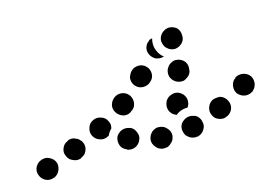

<svg xmlns="http://www.w3.org/2000/svg" viewBox="-80 -361 693 484"><g transform="rotate(-15 266.0 -118.5)"><path d="M27 -9Q23 -20 12 -25Q2 -30 -9 -26Q-20 -22 -25 -12Q-30 -2 -26 9Q-22 20 -12 25Q-2 30 9 26H10Q20 22 25 12Q30 1 27 -9ZM316 19Q320 16 323 11Q325 6 326 1Q327 -11 319 -19Q312 -28 300 -29Q294 -30 289 -28Q284 -26 280 -23Q276 -19 273 -14Q271 -9 270 -4Q269 7 277 16Q284 25 295 26H296Q301 26 307 25Q312 23 316 19ZM408 -14Q407 -20 404 -24Q401 -29 396 -32Q391 -34 386 -35Q381 -36 375 -35Q364 -32 357 -23Q351 -13 354 -2Q355 3 358 8Q362 12 366 15Q371 18 376 19Q382 20 387 19H388Q399 16 405 6Q411 -3 408 -14ZM227 5Q232 3 236 -1Q240 -5 242 -10Q247 -20 242 -31Q238 -42 228 -46H227Q222 -48 216 -48Q211 -48 206 -46Q201 -44 197 -40Q193 -37 191 -32Q187 -21 191 -10Q195 0 206 4V5Q211 7 217 7Q222 7 227 5ZM104 -41Q102 -46 98 -49Q95 -53 89 -55Q84 -58 79 -58Q73 -58 68 -56V-55Q57 -51 53 -41Q48 -30 53 -20Q57 -9 68 -5Q78 0 89 -4V-5Q100 -9 104 -19Q109 -30 104 -41ZM485 -47Q483 -52 479 -56Q475 -60 470 -62Q465 -64 459 -63Q454 -63 449 -61H448Q438 -56 434 -45Q430 -34 435 -24Q437 -19 441 -15Q445 -12 450 -10Q455 -8 461 -8Q466 -8 471 -11H472Q482 -16 486 -26Q490 -37 485 -47ZM168 -40 167 -39Q157 -34 146 -38Q135 -42 130 -52Q125 -62 129 -73Q132 -84 143 -89Q153 -94 164 -90Q175 -87 180 -76Q182 -72 183 -67Q183 -62 182 -57Q181 -57 181 -56Q174 -49 171 -41Q170 -41 169 -40Q168 -40 168 -40ZM334 -86V-87Q340 -97 350 -100Q361 -104 371 -99Q376 -96 380 -92Q383 -88 385 -83Q387 -77 386 -72Q386 -66 383 -62V-61Q383 -60 382 -60Q382 -59 381 -58Q376 -58 370 -57Q360 -55 352 -49Q351 -48 350 -47Q349 -48 348 -48Q347 -49 346 -49Q336 -54 332 -65Q329 -76 334 -86ZM560 -72Q561 -77 560 -83Q559 -88 556 -93Q549 -102 538 -104Q527 -106 517 -100V-99Q508 -93 506 -82Q504 -70 510 -61Q513 -57 518 -54Q522 -51 528 -50Q533 -49 538 -50Q544 -51 548 -54H549Q553 -58 556 -62Q559 -67 560 -72ZM254 -106Q254 -111 253 -116Q251 -122 248 -126Q240 -135 229 -136Q218 -137 209 -130L208 -129Q200 -122 198 -111Q197 -99 205 -90Q212 -82 223 -80Q235 -79 243 -87H244Q248 -91 251 -95Q253 -100 254 -106ZM379 -126Q384 -125 390 -126Q395 -128 399 -131Q404 -134 407 -139Q410 -144 410 -149V-150Q412 -161 406 -170Q399 -179 388 -181Q382 -182 377 -181Q372 -179 367 -176Q363 -173 360 -168Q357 -164 356 -158Q354 -146 361 -137Q368 -128 379 -126ZM308 -184Q300 -192 289 -192Q277 -192 269 -184Q265 -180 263 -175Q260 -170 260 -165Q260 -159 262 -154Q264 -149 268 -145Q276 -137 287 -137Q299 -137 307 -145Q316 -153 316 -164Q316 -176 308 -184ZM333 -248Q330 -246 328 -243H327Q319 -235 319 -223Q320 -212 328 -204Q334 -198 341 -197Q349 -195 357 -198Q355 -199 354 -200Q346 -207 342 -217Q338 -225 338 -235V-236Q338 -243 340 -250Q336 -249 333 -248ZM369 -217Q373 -213 378 -211Q383 -209 389 -209Q400 -210 408 -218Q416 -226 415 -238Q415 -250 407 -258Q398 -265 387 -265Q376 -264 368 -256Q360 -248 360 -236Q361 -230 363 -225Q365 -220 369 -217Z"/></g></svg>

Font: FRB American Cursive Guidelines Dotted Ultra
Style: Bold Italic
Weight: 1000
Italic angle: -25°
Version: Version 2.0;Modular Font Editor K font №1